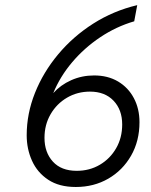

<svg xmlns="http://www.w3.org/2000/svg" viewBox="-20 -734 604 766"><path d="M282.5 12Q216 12 172.5 -16.8Q129 -45.5 107.8 -92.5Q86.5 -139.5 86.5 -194.5Q86.5 -280.5 119.5 -363.2Q152.5 -446 212 -517.2Q271.5 -588.5 352 -639.8Q432.5 -691 527.5 -713.5L515.5 -649Q443.5 -628 380 -585.5Q316.5 -543 268 -485.8Q219.5 -428.5 192.5 -362.5Q221.5 -395 264 -414Q306.5 -433 355.5 -433Q410.5 -433 451.2 -408.8Q492 -384.5 514.2 -342.2Q536.5 -300 536.5 -246.5Q536.5 -171.5 503 -113Q469.5 -54.5 412 -21.2Q354.5 12 282.5 12ZM286 -52.5Q337.5 -52.5 378.5 -76.8Q419.5 -101 443.5 -142.8Q467.5 -184.5 467.5 -237.5Q467.5 -296 433 -332.2Q398.5 -368.5 339 -368.5Q288.5 -368.5 247.2 -344.2Q206 -320 181.8 -278.2Q157.5 -236.5 157.5 -184Q157.5 -126 191 -89.2Q224.5 -52.5 286 -52.5Z"/></svg>

Font: Overpass Light
Style: Italic
Weight: 300
Italic angle: -10°
Designer: Delve Withrington, Dave Bailey, Thomas Jockin
Foundry: Delve Fonts LLC
Version: Version 4.000; ttfautohint (v1.8.3)